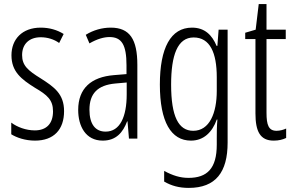

<svg xmlns="http://www.w3.org/2000/svg" viewBox="-20 -677 1433 938"><path d="M293 -134C293 -218 245 -252 179 -294C116 -333 88 -357 88 -408C88 -463 124 -495 179 -495C212 -495 244 -485 269 -467L291 -511C259 -531 221 -542 179 -542C88 -542 36 -485 36 -407C36 -327 84 -290 151 -248C211 -213 239 -189 239 -133C239 -74 208 -40 150 -40C107 -40 64 -56 35 -78V-21C61 -5 102 10 151 10C243 10 293 -44 293 -134Z M521 -542C479 -542 436 -530 399 -507L417 -465C455 -487 488 -496 515 -496C574 -496 598 -459 598 -358V-315L537 -310C425 -301 362 -245 362 -140C362 -61 398 10 482 10C548 10 581 -31 601 -84H603L610 0H651V-360C651 -485 614 -542 521 -542ZM543 -269 599 -274V-216C599 -106 566 -34 496 -34C446 -34 417 -70 417 -141C417 -220 457 -261 543 -269Z M918 -542C814 -542 761 -443 761 -264C761 -81 816 10 913 10C975 10 1017 -31 1039 -93H1042C1039 -57 1039 -28 1039 -2V30C1039 146 992 192 901 192C859 192 823 180 782 158V210C818 231 856 241 902 241C1034 241 1092 164 1092 20V-532H1048L1042 -453H1038C1016 -506 980 -542 918 -542ZM926 -494C1006 -494 1039 -419 1039 -300V-233C1039 -125 1004 -38 924 -38C852 -38 816 -108 816 -264C816 -407 847 -494 926 -494Z M1331 -38C1292 -38 1282 -67 1282 -126V-486H1376V-532H1282V-657H1244L1229 -532L1178 -517V-486H1228V-123C1228 -35 1251 10 1317 10C1342 10 1361 5 1378 -3V-49C1365 -43 1348 -38 1331 -38Z"/></svg>

Font: Noto Sans Devanagari UI ExtraCondensed Light
Style: Regular
Weight: 300
Width: 2
Designer: Jelle Bosma - Monotype Design Team
Foundry: Monotype Imaging Inc.
Version: Version 2.004